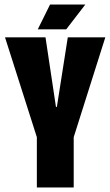

<svg xmlns="http://www.w3.org/2000/svg" viewBox="-20 -824 485 844"><path d="M142 0V-221L2 -660H180L226 -354H230L278 -660H443L304 -221V0ZM271 -695H146L200 -804H355Z"/></svg>

Font: Bricolage Grotesque 96pt ExtraBold Condensed
Style: Regular
Weight: 800
Width: 3
Version: Version 1.001;gftools[0.9.33.dev8+g029e19f]